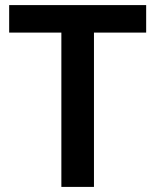

<svg xmlns="http://www.w3.org/2000/svg" viewBox="-20 -734 610 754"><path d="M349 0H221V-606H16V-714H554V-606H349Z"/></svg>

Font: Noto Sans Gujarati UI SemiBold
Style: Regular
Weight: 600
Designer: Jelle Bosma - Monotype Design Team, Universal Thirst
Foundry: Monotype Imaging Inc.
Version: Version 2.106; ttfautohint (v1.8.4.7-5d5b)